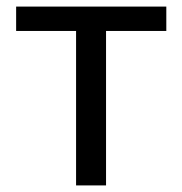

<svg xmlns="http://www.w3.org/2000/svg" viewBox="-20 -563 553 583"><path d="M211 0H302V-469H485V-543H29V-469H211Z"/></svg>

Font: Noto Sans Mono CJK SC Regular
Style: Regular
Weight: 400
Designer: Ryoko NISHIZUKA (kana & ideographs); Paul D. Hunt (Latin, Greek & Cyrillic); Wenlong ZHANG (bopomofo); Sandoll Communica
Foundry: Adobe Systems Incorporated
Version: Version 1.005;PS 1.005;hotconv 1.0.96;makeotf.lib2.5.65012